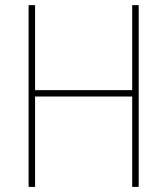

<svg xmlns="http://www.w3.org/2000/svg" viewBox="-20 -731 655 751"><path d="M506.8 -378.4V-353.5H105.5V-378.4ZM117.2 -710.9V0H91.8V-710.9ZM522.5 -710.9V0H497.1V-710.9Z"/></svg>

Font: Roboto Condensed Thin
Style: Regular
Weight: 250
Width: 3
Designer: Christian Robertson
Foundry: Google
Version: Version 3.009; 2024